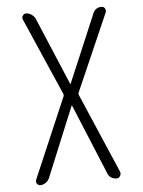

<svg xmlns="http://www.w3.org/2000/svg" viewBox="-53 -772 605 814"><g transform="rotate(-5 250.0 -365.0)"><path d="M85.9 0Q76.2 0 71.3 -7.8Q66.4 -15.6 70.3 -25.4L216.8 -367.2Q217.8 -372.1 216.8 -376L73.2 -705.1Q69.3 -713.9 74.2 -722.2Q79.1 -730.5 88.9 -730.5Q100.6 -730.5 111.8 -722.7Q123 -714.8 127.9 -704.1L249 -417Q249 -416 250 -416Q251 -416 251 -417L373 -705.1Q382.8 -730.5 410.2 -730.5Q418.9 -730.5 423.8 -722.7Q428.7 -714.8 425.8 -706.1L281.2 -376Q279.3 -372.1 281.2 -367.2L427.7 -26.4Q430.7 -17.6 425.3 -8.8Q419.9 0 411.1 0Q398.4 0 387.2 -6.8Q376 -13.7 372.1 -26.4L249 -324.2H248H247.1L124 -25.4Q119.1 -14.6 108.4 -7.3Q97.7 0 85.9 0Z"/></g></svg>

Font: Rounded-L Mgen+ 1mn light
Style: Regular
Weight: 200
Designer: [Source Han Sans]
Ryoko NISHIZUKA  (kana & ideographs); Paul D. Hunt (Latin, Greek & Cyrillic); Wenlong ZHANG  (bopomofo
Version: Version 1.059.20150602